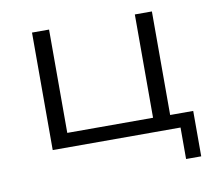

<svg xmlns="http://www.w3.org/2000/svg" viewBox="-71 -572 891 787"><g transform="rotate(-10 374.0 -179.0)"><path d="M642 131V0H110V-489H181V-59H538V-489H609V-58H705V131Z"/></g></svg>

Font: Nunito Sans 10pt Expanded Light
Style: Regular
Weight: 300
Width: 7
Designer: Vernon Adams
Foundry: Vernon Adams
Version: Version 3.101;gftools[0.9.27]